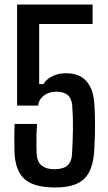

<svg xmlns="http://www.w3.org/2000/svg" viewBox="-20 -820 475 848"><path d="M223.5 8Q130 8 88.5 -29Q47 -66 44 -149Q43 -187.5 43.2 -215.8Q43.5 -244 44.5 -272.5H143.5Q142 -254 141.2 -228.2Q140.5 -202.5 140.8 -178Q141 -153.5 142 -139Q144.5 -104 164.8 -88.2Q185 -72.5 220.5 -72.5Q258 -72.5 277 -88.5Q296 -104.5 298 -138Q301.5 -195 302.2 -249.5Q303 -304 299 -352.5Q297 -384.5 279.5 -399.8Q262 -415 228.5 -415Q205 -415 187.2 -406Q169.5 -397 159.5 -383Q149.5 -369 148.5 -353.5H55.5V-800H389V-714H153V-448.5H171.5Q183 -468.5 209.8 -482.5Q236.5 -496.5 270.5 -496.5Q333 -496.5 363.5 -459.5Q394 -422.5 397 -356.5Q399 -325.5 399.5 -289.8Q400 -254 399 -218.2Q398 -182.5 396 -150.5Q392 -94 373.2 -59Q354.5 -24 318 -8Q281.5 8 223.5 8Z"/></svg>

Font: Big Shoulders Text Thin SemiBold
Style: Regular
Weight: 600
Version: Version 2.002